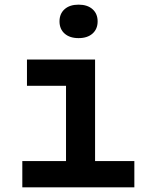

<svg xmlns="http://www.w3.org/2000/svg" viewBox="-20 -806 640 826"><path d="M76 0V-113H264V-437H96V-550H389V-113H558V0ZM318 -642Q280 -642 258 -661.5Q236 -681 236 -714Q236 -747 258 -766.5Q280 -786 318 -786Q356 -786 378 -766.5Q400 -747 400 -714Q400 -681 378 -661.5Q356 -642 318 -642Z"/></svg>

Font: JetBrains Mono NL
Style: Bold
Weight: 700
Monospace: yes
Designer: Philipp Nurullin, Konstantin Bulenkov
Foundry: JetBrains
Version: Version 2.305; ttfautohint (v1.8.4.7-5d5b)